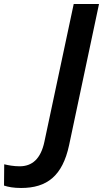

<svg xmlns="http://www.w3.org/2000/svg" viewBox="-181 -734 513 956"><path d="M-76 202C53 202 130 142 163 -11L312 -714H186L40 -28C22 57 -21 94 -83 94C-113 94 -139 89 -160 84L-161 190C-140 197 -113 202 -76 202Z"/></svg>

Font: Noto Sans SemiBold
Style: Italic
Weight: 600
Italic angle: -12°
Designer: Monotype Design Team
Foundry: Monotype Imaging Inc.
Version: Version 2.013